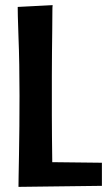

<svg xmlns="http://www.w3.org/2000/svg" viewBox="-20 -724 419 748"><path d="M52 4Q52 -3 52.5 -36.5Q53 -70 54 -121Q55 -172 55.5 -232Q56 -292 56 -352Q56 -413 55 -472.5Q54 -532 52 -580.5Q50 -629 49.5 -660.5Q49 -692 49 -697L185 -704Q184 -698 184 -671.5Q184 -645 183.5 -604Q183 -563 182.5 -517.5Q182 -472 182 -428Q182 -384 182 -351Q182 -318 182 -275Q182 -232 182.5 -187Q183 -142 183.5 -102.5Q184 -63 184 -36.5Q184 -10 184 -3ZM52 4 115 -93 377 -90V0Z"/></svg>

Font: Truculenta ExtraBold
Style: Regular
Weight: 800
Version: Version 1.002